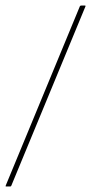

<svg xmlns="http://www.w3.org/2000/svg" viewBox="-39 -675 329 695"><path d="M-17 0Q-20 0 -18 -4L250 -652Q251 -655 256 -655H268Q272 -655 270 -651L2 -3Q1 0 -2 0Z"/></svg>

Font: Sofia Sans Extra Condensed Thin
Style: Italic
Weight: 250
Italic angle: -9°
Version: Version 4.100